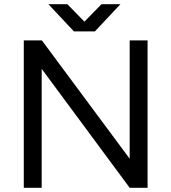

<svg xmlns="http://www.w3.org/2000/svg" viewBox="-20 -892 814 912"><path d="M93 0V-700H179L596 -138V-700H681V0H596L178 -565V0ZM337 -743V-744L462 -872H552L431 -743ZM331 -743 210 -872H300L425 -744V-743Z"/></svg>

Font: Figtree Light
Style: Regular
Weight: 400
Version: Version 2.002